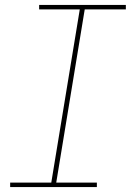

<svg xmlns="http://www.w3.org/2000/svg" viewBox="-20 -755 540 775"><path d="M371 0H21V-18H187L302 -717H138V-735H488V-717H322L207 -18H371Z"/></svg>

Font: Iosevka Thin Oblique
Style: Regular
Weight: 100
Italic angle: -9°
Monospace: yes
Designer: Belleve Invis
Foundry: Belleve Invis
Version: Version 32.5.0; ttfautohint (v1.8.4)